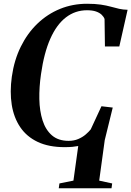

<svg xmlns="http://www.w3.org/2000/svg" viewBox="-20 -772 698 1021"><path d="M292.5 229 296 203.5 370.5 188.5 396 4.5Q383 7 365.5 8.8Q348 10.5 323.5 10.5Q239.5 10.5 180.8 -17.2Q122 -45 87.8 -95.5Q53.5 -146 42.5 -214.5Q31.5 -283 43 -365Q55.5 -453 90.8 -524.2Q126 -595.5 179.2 -646.5Q232.5 -697.5 299.5 -724.8Q366.5 -752 443 -752Q485.5 -752 515.8 -747.5Q546 -743 569.2 -736.5Q592.5 -730 613.5 -725.2Q634.5 -720.5 658.5 -720L614.5 -525H538L536 -671Q532 -682.5 521 -693.2Q510 -704 490.8 -710.8Q471.5 -717.5 442.5 -717.5Q380 -717.5 330.5 -679.5Q281 -641.5 247.5 -566Q214 -490.5 198 -377.5Q188 -308.5 189.2 -245Q190.5 -181.5 206.5 -131.5Q222.5 -81.5 256.2 -52.2Q290 -23 345 -23Q373.5 -23 396.2 -32.8Q419 -42.5 435.8 -57Q452.5 -71.5 462.5 -84L519.5 -207L579.5 -200L537 -27L507.5 188.5L576.5 203.5L573 229Z"/></svg>

Font: Merriweather 120pt SemiBold
Style: Italic
Weight: 600
Italic angle: -7.8°
Version: Version 2.101